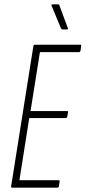

<svg xmlns="http://www.w3.org/2000/svg" viewBox="-20 -860 392 880"><path d="M35 0Q30 0 31 -6L133 -649Q134 -655 140 -655H348Q354 -655 352 -649L349 -627Q347 -621 342 -621H163L120 -351H287Q293 -351 292 -346L288 -324Q286 -319 281 -319H114L69 -34H249Q255 -34 253 -27L250 -6Q249 0 243 0ZM267 -725Q264 -725 262 -727Q260 -729 259 -731L216 -835Q215 -837 216.5 -838.5Q218 -840 220 -840H245Q248 -840 249.5 -839.5Q251 -839 252 -836L291 -731Q292 -728 291 -726.5Q290 -725 287 -725Z"/></svg>

Font: Sofia Sans Extra Condensed ExtraLight
Style: Italic
Weight: 250
Italic angle: -9°
Version: Version 4.100